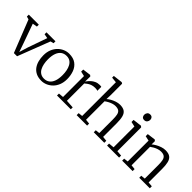

<svg xmlns="http://www.w3.org/2000/svg" viewBox="133 -1829 2850 2850"><g transform="rotate(45 1558.0 -404.0)"><path d="M245.5 7.5 45.5 -499.5 -1.5 -512.5V-552.5H209V-512.5L135.5 -499.5L243 -198.5L291 -60.5L331.5 -194L439 -499.5L370 -512.5V-552.5H558.5V-512.5L508 -499.5L312.5 7.5Z M578 -279.5Q578 -347.5 599.8 -401Q621.5 -454.5 658.2 -491.5Q695 -528.5 740.5 -548Q786 -567.5 833.5 -567.5Q922.5 -567.5 976.5 -527.5Q1030.5 -487.5 1054.8 -421.2Q1079 -355 1079 -277.5Q1079 -209.5 1057.5 -155.8Q1036 -102 999 -65Q962 -28 916.5 -8.5Q871 11 823.5 11Q757 11 710 -12.2Q663 -35.5 634 -75.8Q605 -116 591.5 -168.5Q578 -221 578 -279.5ZM828.5 -39.5Q878.5 -39.5 914.5 -65.8Q950.5 -92 969.5 -143.5Q988.5 -195 988.5 -271Q988.5 -320.5 979.8 -364.8Q971 -409 952.5 -443.2Q934 -477.5 903.8 -497.2Q873.5 -517 829.5 -517Q779 -517 743 -491Q707 -465 687.8 -413.5Q668.5 -362 668.5 -285.5Q668.5 -236 677.5 -191.5Q686.5 -147 705.2 -112.8Q724 -78.5 754.8 -59Q785.5 -39.5 828.5 -39.5Z M1143.5 0V-41L1222.5 -47.5V-487L1146.5 -504V-547.5L1272 -564H1275L1293.5 -548.5V-531.5L1291.5 -442.5L1293.5 -443Q1298 -449 1311.8 -467.5Q1325.5 -486 1349 -507.2Q1372.5 -528.5 1405.8 -544Q1439 -559.5 1483 -559.5Q1497 -559.5 1504.8 -558.2Q1512.5 -557 1517.5 -555.5V-472.5Q1514 -475 1500.8 -478Q1487.5 -481 1468 -481Q1422 -481 1391.2 -469Q1360.5 -457 1339.5 -441Q1318.5 -425 1303 -412.5V-48.5L1433 -40V0Z M1622.5 -49V-757L1534.5 -766V-802L1681 -819H1683.5L1703 -806.5V-565L1700 -481.5Q1718.5 -499.5 1752 -519Q1785.5 -538.5 1825.5 -552Q1865.5 -565.5 1903 -565.5Q1966 -565.5 2000.8 -541Q2035.5 -516.5 2048.8 -465Q2062 -413.5 2062 -332V-49.5L2136 -42V0H1915V-42L1981.5 -49.5V-333Q1981.5 -390.5 1973.8 -428.8Q1966 -467 1941.8 -485.5Q1917.5 -504 1868.5 -504Q1840.5 -504 1810.2 -494.2Q1780 -484.5 1752 -469.2Q1724 -454 1703 -438V-50L1775.5 -42V0H1556V-42Z M2194.5 0V-42L2281 -50V-487L2203.5 -504V-547.5L2339 -564H2342L2361.5 -548.5V-49L2447 -42V0ZM2315.5 -656.5Q2288.5 -656.5 2274.5 -672.8Q2260.5 -689 2260.5 -714Q2260.5 -738.5 2275.8 -759Q2291 -779.5 2322.5 -779.5H2323.5Q2350.5 -779.5 2364.5 -763Q2378.5 -746.5 2378.5 -722Q2378.5 -697 2363.2 -676.8Q2348 -656.5 2316.5 -656.5Z M2578 -50V-487L2501.5 -504V-547.5L2627 -564H2631.5L2650 -548.5V-504.5L2649 -479Q2670.5 -498 2705.2 -518.2Q2740 -538.5 2780.2 -552Q2820.5 -565.5 2858 -565.5Q2923 -565.5 2957.2 -540.2Q2991.5 -515 3004.5 -463.2Q3017.5 -411.5 3017.5 -332V-49L3091.5 -42V0H2870V-42L2937 -49V-333Q2937 -390.5 2929 -428.5Q2921 -466.5 2897 -485.2Q2873 -504 2825 -504Q2796 -504 2765.5 -494.2Q2735 -484.5 2707 -469Q2679 -453.5 2658.5 -437.5V-50L2730.5 -42V0H2511V-42Z"/></g></svg>

Font: Merriweather 24pt Light
Style: Regular
Weight: 300
Designer: Eben Sorkin
Foundry: Eben Sorkin
Version: Version 2.100